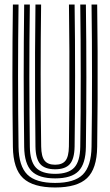

<svg xmlns="http://www.w3.org/2000/svg" viewBox="-20 -820 487 849"><path d="M223.8 9Q126 9 82.1 -32.3Q38.3 -73.6 37 -170.5Q36.1 -244.3 35.5 -322.4Q34.9 -400.5 34.9 -480.7Q34.9 -561 35.4 -641.4Q36 -721.8 37 -800H62Q61 -724.2 60.4 -644.3Q59.8 -564.4 59.8 -483.6Q59.8 -402.9 60.4 -324Q61 -245.1 62 -170.8Q63.3 -85.6 100.7 -48.3Q138.1 -11.1 223.8 -11.1Q309 -11.1 346.3 -48.3Q383.5 -85.6 384.8 -170.8Q385.9 -244.6 386.4 -322.7Q386.9 -400.7 386.9 -480.9Q386.9 -561.1 386.4 -641.6Q386 -722 384.8 -800H409.7Q411.1 -698.9 411.6 -592.7Q412.1 -486.5 411.6 -379.8Q411.2 -273.2 409.7 -170.5Q408.4 -73.4 364.7 -32.2Q321 9 223.8 9ZM223.8 -31.2Q151.6 -31.2 119.8 -63.4Q88 -95.5 86.9 -170.3Q86 -250.7 85.4 -327.2Q84.8 -403.7 84.8 -479.9Q84.8 -556.1 85.3 -635.3Q85.8 -714.4 86.9 -800H111.9Q110.8 -716.3 110.2 -636Q109.6 -555.6 109.7 -477.7Q109.8 -399.8 110.4 -323.4Q110.9 -247 111.9 -171.3Q112.8 -106.7 138.6 -79Q164.5 -51.3 223.8 -51.3Q282.8 -51.3 308.4 -79.1Q334 -106.8 334.9 -171.3Q336 -246.5 336.5 -324.8Q337 -403.1 337 -482.7Q337 -562.4 336.5 -642.2Q336 -722 334.9 -800H359.8Q360.9 -715 361.4 -634.5Q361.9 -553.9 361.9 -476.4Q361.9 -398.9 361.3 -322.8Q360.8 -246.7 359.8 -170.3Q358.9 -96 327.5 -63.6Q296.1 -31.2 223.8 -31.2ZM223.8 -71.5Q178.4 -71.5 158.1 -94.5Q137.7 -117.6 136.8 -172.1Q135.5 -269.7 135 -375.1Q134.5 -480.5 135 -588.2Q135.4 -695.9 136.8 -800H161.8Q160.9 -725.6 160.3 -649.1Q159.7 -572.6 159.7 -494Q159.7 -415.5 160.2 -335Q160.7 -254.5 162.1 -172.1Q162.7 -127.9 177.2 -109.7Q191.7 -91.6 223.8 -91.6Q255.4 -91.6 269.7 -109.7Q284 -127.9 284.7 -172.1Q286.4 -280.6 286.8 -385.6Q287.3 -490.5 286.8 -593.7Q286.3 -696.9 284.9 -800H309.9Q311 -724.8 311.5 -645.2Q312 -565.6 312 -485Q312 -404.5 311.5 -325.4Q311 -246.4 309.9 -172.1Q309 -117.4 288.8 -94.4Q268.6 -71.5 223.8 -71.5Z"/></svg>

Font: Big Shoulders Inline Display SC Thin
Style: Regular
Weight: 100
Designer: Patric King
Foundry: XO Type Co
Version: Version 2.002